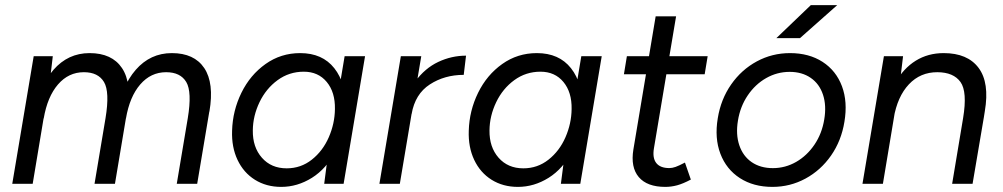

<svg xmlns="http://www.w3.org/2000/svg" viewBox="-20 -720 3928 752"><path d="M112 -500H186.8L176 -408L108 0H28ZM393.3 -257.2 478.2 -286.8 430.2 0H350.2ZM308.5 -437.2Q248.5 -437.2 207.1 -389.2Q165.7 -341.2 151.2 -256L112.5 -261Q132.3 -381 189.4 -446.5Q246.5 -512 330.8 -512Q418.5 -512 457.8 -453.4Q497.2 -394.8 478 -283L393.3 -257.2Q410.3 -360.3 387.3 -398.8Q364.3 -437.2 308.5 -437.2ZM715.5 -257.3 800.3 -286 752.3 0H672.3ZM630.7 -437.2Q570.7 -437.2 529.2 -389.2Q487.8 -341.2 473.3 -256L434.7 -261Q454.5 -381 511.6 -446.5Q568.7 -512 653 -512Q740.7 -512 780 -453.4Q819.3 -394.8 800.2 -283L715.5 -257.2Q732.5 -360.3 709.5 -398.8Q686.5 -437.2 630.7 -437.2Z M1261.8 -93 1329.8 -500H1409.8L1325.8 0H1249.8ZM889 -207.8Q891.2 -286.5 925.5 -356.5Q959.8 -426.5 1019.9 -469.2Q1080 -512 1155.7 -512Q1242.7 -512 1289.4 -452.8Q1336.2 -393.7 1332.5 -295.5Q1330.3 -198.3 1294.5 -128.8Q1258.7 -59.2 1201.8 -23.6Q1144.8 12 1081.5 12Q1023.2 12 978.6 -15.8Q934 -43.7 910.3 -93.8Q886.7 -143.8 889 -207.8ZM1291.8 -293Q1293 -358.7 1259.8 -398.9Q1226.5 -439.2 1169.8 -439.2Q1112.7 -439.2 1067.3 -406.1Q1022 -373 996.4 -319.7Q970.8 -266.3 970.2 -209.5Q969.2 -143.8 1005.8 -102.2Q1042.3 -60.7 1102.8 -60.7Q1158.3 -60.7 1201.2 -94.6Q1244.2 -128.5 1267.7 -182.3Q1291.2 -236.2 1291.8 -293Z M1550 -500H1630L1546 0H1466ZM1805.3 -502 1796.3 -426.8Q1721.3 -426.8 1663.5 -389.3Q1605.7 -351.8 1592.2 -273.5L1555.2 -271.8Q1568.2 -348.8 1606.2 -400.8Q1644.3 -452.8 1696.4 -477.4Q1748.5 -502 1805.3 -502Z M2188.8 -93 2256.8 -500H2336.8L2252.8 0H2176.8ZM1816 -207.8Q1818.2 -286.5 1852.5 -356.5Q1886.8 -426.5 1946.9 -469.2Q2007 -512 2082.7 -512Q2169.7 -512 2216.4 -452.8Q2263.2 -393.7 2259.5 -295.5Q2257.3 -198.3 2221.5 -128.8Q2185.7 -59.2 2128.8 -23.6Q2071.8 12 2008.5 12Q1950.2 12 1905.6 -15.8Q1861 -43.7 1837.3 -93.8Q1813.7 -143.8 1816 -207.8ZM2218.8 -293Q2220 -358.7 2186.8 -398.9Q2153.5 -439.2 2096.8 -439.2Q2039.7 -439.2 1994.3 -406.1Q1949 -373 1923.4 -319.7Q1897.8 -266.3 1897.2 -209.5Q1896.2 -143.8 1932.8 -102.2Q1969.3 -60.7 2029.8 -60.7Q2085.3 -60.7 2128.2 -94.6Q2171.2 -128.5 2194.7 -182.3Q2218.2 -236.2 2218.8 -293Z M2460.8 -134.7 2548 -656H2628L2541.3 -139.5Q2534.8 -101.5 2550.3 -81.6Q2565.8 -61.7 2601.5 -61.7Q2612.8 -61.7 2625.8 -66.2Q2638.7 -70.7 2662.7 -83.3L2685.8 -16.7Q2655.2 -0.5 2632 5.8Q2608.8 12 2585.7 12Q2514.5 12 2481.9 -26.4Q2449.3 -64.8 2460.8 -134.7ZM2435.3 -500H2751.7L2740 -429.2H2423.7Z M2791.3 -257Q2803.3 -331.3 2843.7 -389.2Q2884 -447 2944.1 -479.5Q3004.2 -512 3074.3 -512Q3148.5 -512 3201.7 -477.7Q3254.8 -443.3 3277.7 -382.2Q3300.5 -321 3287.3 -243Q3275.3 -168.7 3235 -110.8Q3194.7 -53 3134.7 -20.5Q3074.7 12 3005.3 12Q2931.3 12 2878.1 -22.3Q2824.8 -56.7 2801.5 -117.9Q2778.2 -179.2 2791.3 -257ZM3208.3 -252.2Q3217.5 -306.5 3203.4 -349.1Q3189.3 -391.7 3155.2 -415.1Q3121.2 -438.5 3072.7 -438.5Q3023.8 -438.5 2980.9 -414.2Q2938 -389.8 2908.7 -346.5Q2879.3 -303.2 2870.3 -247.8Q2861.2 -193.5 2875.7 -150.8Q2890.2 -108.2 2924.3 -84.8Q2958.5 -61.5 3007 -61.5Q3055.8 -61.5 3098.2 -85.8Q3140.7 -110.2 3170 -153.5Q3199.3 -196.8 3208.3 -252.2ZM3155.8 -700H3259.2L3113.3 -570.7H3020.8Z M3442 -500H3517L3506 -408L3438 0H3358ZM3752.2 -257.7 3833.8 -262.7 3789.2 0H3709.2ZM3651.8 -437.2Q3584.7 -437.5 3539.8 -389.7Q3494.8 -341.8 3480.3 -256.8L3441.3 -260.2Q3455.2 -339.7 3486.8 -396Q3518.5 -452.3 3566.6 -482.2Q3614.7 -512 3676 -512Q3769.7 -512 3812.9 -454Q3856.2 -396 3837.2 -284.3L3833 -257.7H3752.2Q3769.2 -360.5 3742 -398.7Q3714.8 -436.8 3651.8 -437.2Z"/></svg>

Font: Oak Sans Light Italic
Style: Regular
Weight: 400
Italic angle: -9.5°
Foundry: Erik Kennedy, Walven
Version: Version 1.000;Glyphs 3.1.2 (3151)